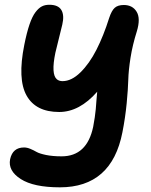

<svg xmlns="http://www.w3.org/2000/svg" viewBox="-20 -572 639 814"><path d="M233.9 222.2Q122.6 222.2 67.9 187Q13.2 151.9 22.9 103Q33.7 53.2 82 53.2Q94.7 53.2 108.6 59.1Q122.6 64.9 134.8 72Q147 79.1 175 85Q203.1 90.8 241.2 90.8Q348.6 90.8 375 -34.2Q378.9 -53.7 381.8 -74.5Q384.8 -95.2 386 -109.1Q387.2 -123 388.9 -146.5Q390.6 -169.9 392.1 -183.1Q316.9 -97.2 231 -97.2Q131.8 -97.2 92.8 -166.7Q53.7 -236.3 83 -381.8Q93.3 -433.6 105 -468Q116.7 -502.4 130.4 -520.3Q144 -538.1 157.5 -544.9Q170.9 -551.8 189 -551.8Q226.6 -551.8 240 -529.8Q253.4 -507.8 244.1 -467.8Q216.8 -356.9 214.8 -348.6Q195.8 -256.8 221.2 -235.8Q230.5 -228 245.1 -228Q283.2 -228 321 -265.1Q358.9 -302.2 388.9 -361.1Q418.9 -419.9 442.9 -496.1Q453.1 -526.9 466.3 -538.8Q479.5 -550.8 504.9 -550.8Q542 -550.8 559.3 -522.2Q576.7 -493.7 560.1 -439Q542 -381.8 533.4 -327.6Q524.9 -273.4 523.9 -234.4Q522.9 -195.3 517.1 -134.3Q511.2 -73.2 499 -11.2Q453.6 222.2 233.9 222.2Z"/></svg>

Font: Shantell Sans Bouncy
Style: Italic
Weight: 600
Italic angle: -11.31°
Designer: Stephen Nixon, Anya Danilova, Shantell Martin
Foundry: Arrow Type
Version: Version 1.006;[9816181b4]